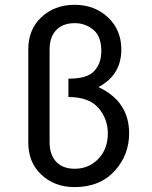

<svg xmlns="http://www.w3.org/2000/svg" viewBox="-20 -762 626 792"><path d="M96.7 -174.3Q96.7 -174.3 96.7 -558.1Q96.7 -639.2 148.9 -689.5Q204.1 -742.2 287.6 -742.2Q370.6 -742.2 426.3 -689.5Q480.5 -637.7 480.5 -558.1Q480.5 -452.6 386.2 -402.8Q512.7 -343.3 512.7 -211.9Q512.7 -124 454.6 -58.6Q393.1 9.8 287.6 9.8Q204.1 9.8 148.9 -43Q96.7 -93.3 96.7 -174.3ZM184.6 -174.3Q184.6 -126 210 -96.7Q236.8 -65.9 288.6 -65.9Q351.1 -65.9 392.1 -113.8Q424.8 -153.3 424.8 -211.9Q424.8 -271.5 386 -316.7Q347.2 -361.8 262.2 -361.8V-437.5Q334.5 -437.5 363.3 -463.9Q397.9 -495.6 397.9 -550.8Q397.9 -610.4 367.2 -637.2Q333.5 -666.5 288.6 -666.5Q237.3 -666.5 210 -635.7Q184.6 -607.9 184.6 -558.1Z"/></svg>

Font: Consola Mono
Style: Book
Weight: 400
Monospace: yes
Designer: Wojciech Kalinowski "wmk69" (wmk69@o2.pl)
Foundry: Wojciech Kalinowski "wmk69" (wmk69@o2.pl)
Version: Version 2.1.0